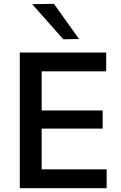

<svg xmlns="http://www.w3.org/2000/svg" viewBox="-20 -989 634 1009"><path d="M84 0V-713H538V-614H199V-408.5H519.5V-313H199V-99H540.5V0ZM312.5 -782.5Q272.5 -828 232 -873.5Q191.5 -919 149 -967L263.5 -969Q296.5 -922.5 329.5 -876.2Q362.5 -830 395.5 -784Z"/></svg>

Font: Commissioner Medium
Style: Regular
Weight: 500
Designer: Kostas Bartsokas
Foundry: Kostas Bartsokas
Version: Version 1.000; ttfautohint (v1.8.3)